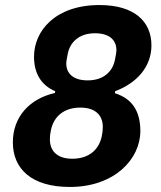

<svg xmlns="http://www.w3.org/2000/svg" viewBox="-20 -730 640 762"><path d="M257 12C435 12 537 -99 537 -210C537 -294 500 -340 436 -360L437 -368C522 -400 581 -464 581 -550C581 -644 514 -710 375 -710C199 -710 115 -607 115 -505C115 -437 145 -391 199 -368L198 -361C96 -338 31 -265 31 -165C31 -61 104 12 257 12ZM328 -411C271 -411 243 -438 243 -478C243 -487 246 -502 249 -517C258 -562 293 -598 357 -598C414 -598 442 -571 442 -531C442 -522 439 -507 436 -492C427 -447 392 -411 328 -411ZM267 -100C209 -100 178 -129 178 -177C178 -190 179 -198 182 -213C193 -268 234 -303 299 -303C357 -303 388 -274 388 -226C388 -213 387 -205 384 -190C373 -135 332 -100 267 -100Z"/></svg>

Font: Braiins Sans
Style: Bold Italic
Weight: 700
Italic angle: -11.31°
Designer: Mike Abbink, Paul van der Laan, Pieter van Rosmalen, Jiri Chlebus, Lubos Buracinsky
Foundry: Bold Monday, Sudetype
Version: Version 1.000;hotconv 1.0.109;makeotfexe 2.5.65596